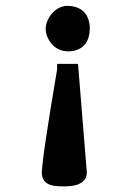

<svg xmlns="http://www.w3.org/2000/svg" viewBox="-20 -624 455 675"><path d="M285.2 -18.4 254.3 -399.4H180.7V-379.6C145 -169 127.1 -47.3 127 -14.6C127.4 1.5 134.4 13.9 148.1 22.4C153.2 25.1 159.9 27.3 168.3 29C177.4 30.5 189.4 31.3 204.5 31.3C223.7 31.2 239.6 29.2 252.2 25.1C263.9 20.9 272.9 14.4 279.1 5.7C282.8 -0.5 284.8 -7.6 285.2 -15.6ZM219.7 -443.4C246.3 -443.6 266.5 -452.5 280.3 -469.9C290 -483.1 295.2 -500.9 295.9 -523.1V-523.8C295.4 -545.6 289.9 -563.4 279.4 -577.4C265.7 -594.2 244.8 -602.9 216.8 -603.5C196.2 -603.2 178 -594 162.2 -576C148.3 -559 141.1 -541.5 140.6 -523.4C140.9 -504.8 147.7 -487 161.2 -470C175.8 -452.8 195.3 -443.9 219.7 -443.4Z"/></svg>

Font: Bentham
Style: Bold
Weight: 700
Version: Version 002.001